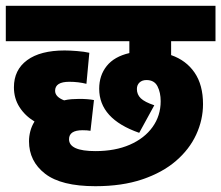

<svg xmlns="http://www.w3.org/2000/svg" viewBox="-20 -642 763 662"><path d="M309 -121Q377 -121 427.5 -143Q478 -165 506 -204Q534 -243 534 -293Q534 -323 523 -344.5Q512 -366 485 -366Q470 -366 461 -357.5Q452 -349 452 -335Q452 -316 465.5 -303Q479 -290 512 -279L460 -184Q322 -232 322 -336Q322 -382 348 -414.5Q374 -447 426 -459V-500H0V-622H723V-500H570V-452Q622 -434 651 -391.5Q680 -349 680 -283Q680 -229 656.5 -178Q633 -127 586.5 -87Q540 -47 470.5 -23.5Q401 0 309 0Q191 0 135.5 -43Q80 -86 80 -155Q80 -172 84.5 -189.5Q89 -207 99 -223Q66 -243 47 -273Q28 -303 28 -341Q28 -401 73.5 -434.5Q119 -468 203 -468Q220 -468 245.5 -466Q271 -464 288 -460L278 -353Q250 -360 219 -360Q170 -360 170 -329Q170 -308 201 -296Q214 -299 227 -300Q240 -301 253 -301Q268 -301 281 -300Q294 -299 304 -297L292 -191Q281 -193 265 -193Q218 -193 218 -162Q218 -121 309 -121Z"/></svg>

Font: Noto Sans SemiCondensed ExtraBold
Style: Regular
Weight: 800
Width: 4
Designer: Monotype Design Team
Foundry: Monotype Imaging Inc.
Version: Version 2.013; ttfautohint (v1.8.4.7-5d5b)